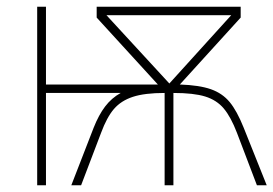

<svg xmlns="http://www.w3.org/2000/svg" viewBox="-20 -548 809 568"><path d="M692 -496 512 -298Q570 -296 604 -284Q638 -272 659.5 -246Q681 -220 701 -170L769 0H740L681 -155Q663 -202 642 -227Q621 -252 587 -262.5Q553 -273 493 -273V0H467V-273Q408 -273 373 -261.5Q338 -250 317 -225.5Q296 -201 279 -155L220 0H191L257 -170Q272 -208 291 -233Q310 -258 337 -273H116V0H90V-528H116V-298H447L266 -496V-528H692ZM295 -503 481 -301 664 -503Z"/></svg>

Font: Noto Sans UI Thin
Style: Regular
Weight: 250
Designer: Monotype Design Team
Foundry: Monotype Imaging Inc.
Version: Version 1.001